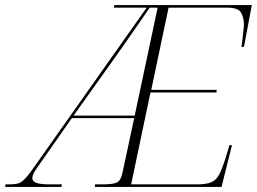

<svg xmlns="http://www.w3.org/2000/svg" viewBox="-82 -734 1009 754"><path d="M-62 0 -60 -10H-42Q-24 -10 -11 -13.5Q2 -17 17.5 -33.5Q33 -50 59 -88L494 -704H365L367 -714H907L876 -550H866Q868 -559 870 -577.5Q872 -596 874 -614Q876 -632 876 -640Q875 -667 864 -685.5Q853 -704 808 -704H580L512 -381H769L768 -371H509L433 -10H692Q727 -10 747 -18Q767 -26 779 -49Q791 -72 805 -117L819 -164H829L788 0H290L292 -10H321Q363 -10 378 -18Q393 -26 399 -56L445 -270H200L67 -80Q57 -66 51 -55Q45 -44 45 -34Q45 -22 60.5 -16Q76 -10 112 -10H161L159 0ZM207 -280H447L537 -704H506Q488 -678 461.5 -639.5Q435 -601 406.5 -560.5Q378 -520 356 -489Z"/></svg>

Font: Noto Serif Display ExtraLight
Style: Italic
Weight: 200
Italic angle: -12°
Designer: Monotype Design Team
Foundry: Monotype Imaging Inc.
Version: Version 2.009